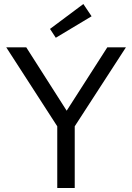

<svg xmlns="http://www.w3.org/2000/svg" viewBox="-20 -936 658 956"><path d="M436 -855 257.8 -748 229 -792 395 -916ZM265.1 -307.1 11.2 -700.2H110.8L312 -384.8L514.2 -700.2H606.9L352.1 -307.1V0H265.1Z"/></svg>

Font: Post Grotesk Regular
Style: Regular
Weight: 500
Version: 0.900; ttfautohint (v0.96) -l 8 -r 50 -G 200 -x 14 -w "gGD" 